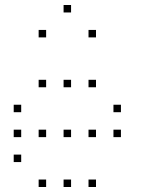

<svg xmlns="http://www.w3.org/2000/svg" viewBox="-20 -785 640 770"><path d="M236 -765Q235 -765 235 -765Q235 -765 235 -764V-736Q235 -735 235 -735Q235 -735 236 -735H264Q265 -735 265 -735Q265 -735 265 -736V-764Q265 -765 265 -765Q265 -765 264 -765ZM136 -665Q135 -665 135 -665Q135 -665 135 -664V-636Q135 -635 135 -635Q135 -635 136 -635H164Q165 -635 165 -635Q165 -635 165 -636V-664Q165 -665 165 -665Q165 -665 164 -665ZM336 -665Q335 -665 335 -665Q335 -665 335 -664V-636Q335 -635 335 -635Q335 -635 336 -635H364Q365 -635 365 -635Q365 -635 365 -636V-664Q365 -665 365 -665Q365 -665 364 -665ZM136 -465Q135 -465 135 -465Q135 -465 135 -464V-436Q135 -435 135 -435Q135 -435 136 -435H164Q165 -435 165 -435Q165 -435 165 -436V-464Q165 -465 165 -465Q165 -465 164 -465ZM236 -465Q235 -465 235 -465Q235 -465 235 -464V-436Q235 -435 235 -435Q235 -435 236 -435H264Q265 -435 265 -435Q265 -435 265 -436V-464Q265 -465 265 -465Q265 -465 264 -465ZM336 -465Q335 -465 335 -465Q335 -465 335 -464V-436Q335 -435 335 -435Q335 -435 336 -435H364Q365 -435 365 -435Q365 -435 365 -436V-464Q365 -465 365 -465Q365 -465 364 -465ZM36 -365Q35 -365 35 -365Q35 -365 35 -364V-336Q35 -335 35 -335Q35 -335 36 -335H64Q65 -335 65 -335Q65 -335 65 -336V-364Q65 -365 65 -365Q65 -365 64 -365ZM436 -365Q435 -365 435 -365Q435 -365 435 -364V-336Q435 -335 435 -335Q435 -335 436 -335H464Q465 -335 465 -335Q465 -335 465 -336V-364Q465 -365 465 -365Q465 -365 464 -365ZM36 -265Q35 -265 35 -265Q35 -265 35 -264V-236Q35 -235 35 -235Q35 -235 36 -235H64Q65 -235 65 -235Q65 -235 65 -236V-264Q65 -265 65 -265Q65 -265 64 -265ZM136 -265Q135 -265 135 -265Q135 -265 135 -264V-236Q135 -235 135 -235Q135 -235 136 -235H164Q165 -235 165 -235Q165 -235 165 -236V-264Q165 -265 165 -265Q165 -265 164 -265ZM236 -265Q235 -265 235 -265Q235 -265 235 -264V-236Q235 -235 235 -235Q235 -235 236 -235H264Q265 -235 265 -235Q265 -235 265 -236V-264Q265 -265 265 -265Q265 -265 264 -265ZM336 -265Q335 -265 335 -265Q335 -265 335 -264V-236Q335 -235 335 -235Q335 -235 336 -235H364Q365 -235 365 -235Q365 -235 365 -236V-264Q365 -265 365 -265Q365 -265 364 -265ZM436 -265Q435 -265 435 -265Q435 -265 435 -264V-236Q435 -235 435 -235Q435 -235 436 -235H464Q465 -235 465 -235Q465 -235 465 -236V-264Q465 -265 465 -265Q465 -265 464 -265ZM36 -165Q35 -165 35 -165Q35 -165 35 -164V-136Q35 -135 35 -135Q35 -135 36 -135H64Q65 -135 65 -135Q65 -135 65 -136V-164Q65 -165 65 -165Q65 -165 64 -165ZM136 -65Q135 -65 135 -65Q135 -65 135 -64V-36Q135 -35 135 -35Q135 -35 136 -35H164Q165 -35 165 -35Q165 -35 165 -36V-64Q165 -65 165 -65Q165 -65 164 -65ZM236 -65Q235 -65 235 -65Q235 -65 235 -64V-36Q235 -35 235 -35Q235 -35 236 -35H264Q265 -35 265 -35Q265 -35 265 -36V-64Q265 -65 265 -65Q265 -65 264 -65ZM336 -65Q335 -65 335 -65Q335 -65 335 -64V-36Q335 -35 335 -35Q335 -35 336 -35H364Q365 -35 365 -35Q365 -35 365 -36V-64Q365 -65 365 -65Q365 -65 364 -65Z"/></svg>

Font: Doto Black Thin
Style: Regular
Weight: 250
Monospace: yes
Version: Version 1.000